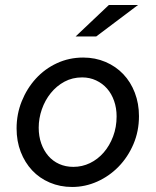

<svg xmlns="http://www.w3.org/2000/svg" viewBox="-20 -734 619 764"><path d="M46 0ZM46 -223Q46 -280 66.5 -331Q87 -382 122.5 -421Q158 -460 206.5 -482.5Q255 -505 311 -505Q359 -505 400 -487.5Q441 -470 470.5 -439Q500 -408 516.5 -365Q533 -322 533 -272Q533 -212 511 -160.5Q489 -109 452 -71Q415 -33 367 -11.5Q319 10 267 10Q219 10 178 -7.5Q137 -25 108 -56Q79 -87 62.5 -129.5Q46 -172 46 -223ZM272 -70Q307 -70 338 -85Q369 -100 392.5 -127Q416 -154 430 -191Q444 -228 444 -271Q444 -304 434 -332.5Q424 -361 406 -381.5Q388 -402 362.5 -414Q337 -426 307 -426Q268 -426 236.5 -409Q205 -392 182 -363.5Q159 -335 146.5 -299Q134 -263 134 -226Q134 -192 144 -163.5Q154 -135 172 -114Q190 -93 215.5 -81.5Q241 -70 272 -70ZM413 -714H529L363 -589H281Z"/></svg>

Font: Rosa Sans
Style: Italic
Weight: 400
Italic angle: -12°
Designer: Pentagram / MCKL
Foundry: Pentagram / MCKL
Version: Version 1.005;September 16, 2019;FontCreator 11.5.0.2425 64-